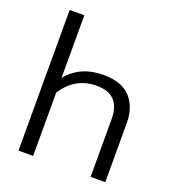

<svg xmlns="http://www.w3.org/2000/svg" viewBox="-134 -843 859 948"><g transform="rotate(20 295.5 -369.5)"><path d="M70 -739H147V-410Q216 -495 338 -495Q433 -495 479.5 -445Q526 -395 526 -311V0H449V-304Q449 -366 419 -399.5Q389 -433 323 -433Q212 -433 147 -333V0H70Z"/></g></svg>

Font: Prompt Light
Style: Regular
Weight: 300
Designer: Katatrad Team
Foundry: CadsonDemak
Version: Version 1.001